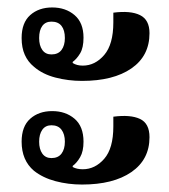

<svg xmlns="http://www.w3.org/2000/svg" viewBox="-20 -520 453 515"><path d="M200 -303Q163 -303 128.5 -312Q94 -321 71 -341Q55 -354 46.5 -373Q38 -392 38 -418Q38 -459 61 -479.5Q84 -500 120 -500Q156 -500 180 -479.5Q204 -459 204 -419Q204 -392 195 -377Q186 -362 175 -354V-351Q186 -344 202 -344Q235 -344 259.5 -372.5Q284 -401 284 -460V-486Q330 -492 355.5 -479.5Q381 -467 381 -431Q381 -370 332.5 -336.5Q284 -303 200 -303ZM118 -374Q136 -374 145 -386Q154 -398 154 -418Q154 -439 145 -450.5Q136 -462 118 -462Q102 -462 93.5 -450.5Q85 -439 85 -418Q85 -398 93.5 -386Q102 -374 118 -374ZM200 -25Q163 -25 129 -34Q95 -43 71 -62Q38 -90 38 -140Q38 -181 61 -201.5Q84 -222 120 -222Q156 -222 180 -201.5Q204 -181 204 -140Q204 -114 195 -98.5Q186 -83 175 -75V-72Q186 -66 202 -66Q235 -66 259.5 -94Q284 -122 284 -181V-207Q330 -213 355.5 -201Q381 -189 381 -152Q381 -92 332.5 -58.5Q284 -25 200 -25ZM118 -96Q136 -96 145 -108Q154 -120 154 -140Q154 -160 145 -172Q136 -184 118 -184Q102 -184 93.5 -172Q85 -160 85 -140Q85 -120 93.5 -108Q102 -96 118 -96Z"/></svg>

Font: Noto Serif Thai ExtraCondensed SemiBold
Style: Regular
Weight: 600
Width: 2
Designer: Monotype Design Team
Foundry: Monotype Imaging Inc.
Version: Version 2.001; ttfautohint (v1.8.4.7-5d5b)